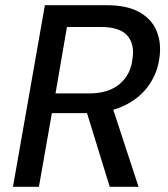

<svg xmlns="http://www.w3.org/2000/svg" viewBox="-20 -720 649 740"><path d="M30 0 153 -700H390Q470 -700 517.5 -673Q565 -646 583.5 -601Q602 -556 595 -501Q588 -440 553 -390.5Q518 -341 458 -312.5Q398 -284 314 -284H180L130 0ZM403 0 307 -311H412L514 0ZM194 -360H324Q399 -360 442 -397Q485 -434 491 -496Q499 -550 470.5 -583Q442 -616 368 -616H238Z"/></svg>

Font: DM Sans 11pt Medium
Style: Italic
Weight: 500
Italic angle: -10°
Version: Version 4.004;gftools[0.9.30]